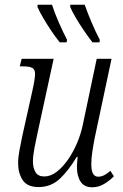

<svg xmlns="http://www.w3.org/2000/svg" viewBox="-20 -786 524 816"><path d="M372 10Q338 10 322.5 -14Q307 -38 307 -76Q307 -93 310 -119H306Q272 -62 234.5 -26.5Q197 9 144 9Q96 9 76.5 -20.5Q57 -50 57 -93Q57 -117 63 -149Q69 -181 75 -209L118 -402Q123 -424 126 -443Q129 -462 129 -472Q129 -491 117 -497.5Q105 -504 76 -504H64L72 -536H208L140 -223Q133 -192 126.5 -157.5Q120 -123 120 -100Q120 -72 131 -54Q142 -36 168 -36Q195 -36 220.5 -55.5Q246 -75 268.5 -107Q291 -139 307.5 -178Q324 -217 332 -256L391 -536H454L383 -202Q377 -172 372.5 -142Q368 -112 368 -88Q368 -35 397 -35Q410 -35 423 -41.5Q436 -48 449 -60L464 -37Q447 -19 423 -4.5Q399 10 372 10ZM373 -606Q356 -628 337.5 -655Q319 -682 303 -709Q287 -736 278 -757L279 -766H340Q351 -734 369 -691.5Q387 -649 404 -617L403 -606ZM234 -606Q216 -628 198 -655Q180 -682 164 -709Q148 -736 139 -757L140 -766H201Q211 -734 229.5 -691.5Q248 -649 265 -617L263 -606Z"/></svg>

Font: Noto Serif Condensed Light
Style: Italic
Weight: 300
Width: 3
Italic angle: -12°
Designer: Monotype Design Team
Foundry: Monotype Imaging Inc.
Version: Version 2.014; ttfautohint (v1.8.4.7-5d5b)